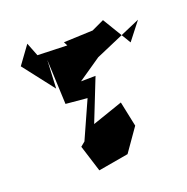

<svg xmlns="http://www.w3.org/2000/svg" viewBox="-125 -853 905 929"><g transform="rotate(-20 328.0 -388.5)"><path d="M585 -571 496 -718 432 -688 282 -682 292 -662 140 -667 113 -736 46 -644 170 -484 177 -629 187 -399 297 -389 211 -197 188 -178 231 -41 386 -68 468 -185 441 -314 284 -260 370 -477 295 -476 413 -557 656 -662Z"/></g></svg>

Font: Asimov Silicon
Style: Regular
Weight: 400
Designer: Google
Version: Version 2.000980; 2014